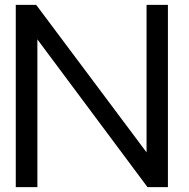

<svg xmlns="http://www.w3.org/2000/svg" viewBox="-20 -770 778 790"><path d="M670.9 -750V0H586.9L133.8 -607.9V0H44.9V-750H128.9L583 -143.1V-750Z"/></svg>

Font: ø
Style: ø
Weight: 400
Designer: Samuel Oakes
Foundry: Samuel Oakes
Version: Version 1.000;PS 001.000;hotconv 1.0.88;makeotf.lib2.5.64775